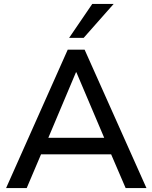

<svg xmlns="http://www.w3.org/2000/svg" viewBox="-20 -958 776 978"><path d="M11 0 325 -705H411L726 0H620L534 -200L581 -172H155L201 -200L116 0ZM367 -590 216 -232 191 -256H544L521 -232L369 -590ZM332 -765 450 -938H559L406 -765Z"/></svg>

Font: Nunito Sans 12pt SemiBold
Style: Regular
Weight: 600
Designer: Vernon Adams
Foundry: Vernon Adams
Version: Version 3.101;gftools[0.9.27]